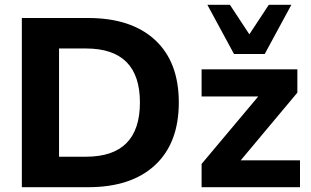

<svg xmlns="http://www.w3.org/2000/svg" viewBox="-20 -780 1294 800"><path d="M71 0V-705H347Q527 -705 626 -613.5Q725 -522 725 -353Q725 -184 626 -92Q527 0 347 0ZM226 -127H338Q563 -127 563 -353Q563 -578 338 -578H226ZM820 0V-97L1056 -378H820V-491H1219V-394L983 -112H1230V0ZM955 -555 844 -760H938L1019 -637L1100 -760H1194L1083 -555Z"/></svg>

Font: Nunito Sans ExtraBold
Style: Regular
Weight: 800
Designer: Vernon Adams
Foundry: Vernon Adams
Version: Version 3.101; ttfautohint (v1.8.4.7-5d5b);gftools[0.9.27]